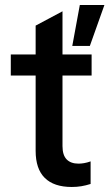

<svg xmlns="http://www.w3.org/2000/svg" viewBox="-20 -735 436 765"><path d="M266 10Q195 10 158.5 -26Q122 -62 122 -134V-633L229 -690V-153Q229 -117 245.5 -100Q262 -83 293 -83Q303 -83 315 -85Q327 -87 341 -92V-2Q322 4 304 7Q286 10 266 10ZM23 -434V-518H345V-434ZM268 -552 298 -715H396L338 -552Z"/></svg>

Font: TikTok Sans 24pt Medium
Style: Regular
Weight: 500
Version: Version 4.000